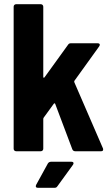

<svg xmlns="http://www.w3.org/2000/svg" viewBox="-20 -720 515 914"><path d="M57 0H174C181 0 186 -5 186 -12V-154C186 -156 187 -158 188 -160L236 -226C238 -229 242 -229 243 -225L324 -10C326 -4 331 0 338 0H461C468 0 471 -3 471 -8C471 -10 471 -12 470 -14L334 -328C333 -330 333 -333 334 -335L452 -499C454 -502 455 -504 455 -507C455 -511 452 -514 445 -514H318C312 -514 308 -513 304 -507L192 -352C189 -348 186 -350 186 -354V-688C186 -695 181 -700 174 -700H57C50 -700 45 -695 45 -688V-12C45 -5 50 0 57 0ZM160 174H239C245 174 249 173 253 167L327 65C329 62 330 60 330 57C330 53 327 50 320 50H223C217 50 211 53 208 58L152 160C148 168 151 174 160 174Z"/></svg>

Font: Barlow Semi Condensed
Style: Bold
Weight: 700
Width: 4
Designer: Jeremy Tribby
Foundry: Tribby Type
Version: Version 1.422;hotconv 1.0.109;makeotfexe 2.5.65596